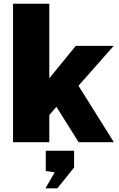

<svg xmlns="http://www.w3.org/2000/svg" viewBox="-20 -763 636 1030"><path d="M50 0V-743H244.5V-343L386.5 -517H590L401 -303L591 0H402L282.5 -190L244.5 -146V0ZM223.5 247.5 273.5 161.5 225.5 154.5V45.5H377.5V135.5L287.5 247.5Z"/></svg>

Font: Public Sans Thin Black
Style: Regular
Weight: 900
Version: Version 2.001